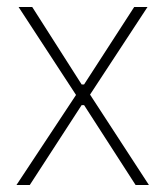

<svg xmlns="http://www.w3.org/2000/svg" viewBox="-20 -528 472 548"><path d="M27 0 197 -257 33 -508H72L213 -287H220L363 -508H401L237 -258L405 0H367L220 -228H213L65 0Z"/></svg>

Font: IBM Plex Sans Condensed ExtraLight
Style: Regular
Weight: 200
Width: 3
Designer: Mike Abbink, Paul van der Laan, Pieter van Rosmalen
Foundry: Bold Monday
Version: Version 1.3